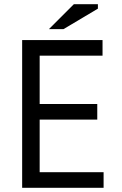

<svg xmlns="http://www.w3.org/2000/svg" viewBox="-20 -890 576 910"><path d="M85 0ZM85 -700H466V-626H168V-397H441V-323H168V-74H471V0H85ZM330 -870H444V-849L281 -752H212Z"/></svg>

Font: PT Sans
Style: Regular
Weight: 400
Designer: A.Korolkova, O.Umpeleva, V.Yefimov
Foundry: ParaType Ltd
Version: Version 2.003